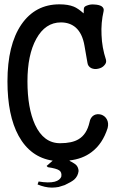

<svg xmlns="http://www.w3.org/2000/svg" viewBox="-20 -731 540 891"><path d="M395.5 -164.1Q382.8 -107.4 344.7 -85Q314.5 -66.4 258.8 -66.4Q182.6 -66.4 142.6 -152.3Q107.4 -229.5 107.4 -353.5Q107.4 -476.6 148.4 -550.8Q190.4 -627 262.7 -627Q303.7 -627 331.1 -603.5Q362.3 -576.2 372.1 -518.6L385.7 -440.4Q387.7 -422.9 403.3 -415Q418 -408.2 435.5 -412.1Q454.1 -416 463.9 -427.7Q475.6 -439.5 471.7 -454.1Q453.1 -510.7 451.2 -568.4Q448.2 -625 460.9 -679.7Q463.9 -693.4 451.2 -702.1Q439.5 -709 418.9 -710Q400.4 -711.9 385.7 -706.1Q369.1 -701.2 369.1 -690.4L368.2 -668.9Q341.8 -692.4 322.3 -700.2Q295.9 -710.9 255.9 -710.9Q143.6 -710.9 79.1 -617.2Q14.6 -522.5 14.6 -353.5Q14.6 -195.3 66.4 -100.6Q121.1 -1 224.6 14.6L196.3 39.1L202.1 44.9Q242.2 50.8 254.9 59.6Q267.6 68.4 264.6 87.9Q258.8 105.5 233.4 112.3Q206.1 119.1 159.2 111.3L154.3 125Q170.9 131.8 187.5 135.7Q204.1 139.6 220.7 139.6Q236.3 139.6 252 136.7Q266.6 132.8 280.3 127.9Q311.5 113.3 324.2 102.5Q341.8 86.9 344.7 62.5Q343.8 45.9 334 35.2Q328.1 29.3 314.5 21.5Q309.6 19.5 306.6 17.6Q303.7 15.6 301.8 13.7Q363.3 6.8 405.3 -25.4Q456.1 -63.5 479.5 -136.7Q485.4 -160.2 475.6 -177.7Q466.8 -193.4 449.2 -199.2Q430.7 -204.1 416 -196.3Q399.4 -186.5 395.5 -164.1Z"/></svg>

Font: GungsuhChe
Style: Regular
Weight: 400
Monospace: yes
Version: Version 2.21